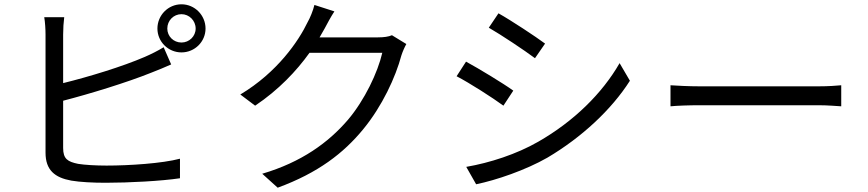

<svg xmlns="http://www.w3.org/2000/svg" viewBox="-20 -830 4040 894"><path d="M759 -697C759 -734 788 -764 825 -764C861 -764 891 -734 891 -697C891 -661 861 -632 825 -632C788 -632 759 -661 759 -697ZM713 -697C713 -636 763 -586 825 -586C887 -586 937 -636 937 -697C937 -759 887 -810 825 -810C763 -810 713 -759 713 -697ZM279 -750H186C190 -727 192 -693 192 -669C192 -616 192 -216 192 -119C192 -38 235 -3 312 11C353 18 413 21 472 21C581 21 731 13 818 0V-91C735 -69 582 -59 476 -59C427 -59 375 -62 344 -67C295 -77 274 -90 274 -141V-361C398 -393 571 -446 683 -491C713 -502 749 -518 777 -530L742 -610C714 -593 684 -578 654 -565C550 -520 392 -472 274 -443V-669C274 -697 276 -727 279 -750Z M1537 -777 1444 -807C1438 -781 1423 -745 1413 -728C1370 -638 1271 -493 1099 -390L1168 -338C1277 -411 1361 -500 1421 -584H1760C1739 -493 1678 -364 1600 -272C1509 -166 1384 -75 1201 -21L1273 44C1461 -25 1580 -117 1671 -228C1760 -336 1822 -471 1849 -572C1854 -588 1864 -611 1872 -625L1805 -666C1789 -659 1767 -656 1740 -656H1468L1492 -698C1502 -717 1520 -751 1537 -777Z M2301 -768 2256 -701C2315 -667 2423 -595 2471 -559L2518 -627C2475 -659 2360 -735 2301 -768ZM2151 -53 2197 28C2290 9 2428 -38 2529 -96C2688 -190 2827 -319 2913 -454L2865 -536C2784 -395 2652 -265 2486 -170C2385 -112 2261 -72 2151 -53ZM2150 -543 2106 -475C2166 -444 2275 -374 2324 -338L2370 -408C2326 -440 2209 -511 2150 -543Z M3102 -433V-335C3133 -338 3186 -340 3241 -340C3316 -340 3715 -340 3790 -340C3835 -340 3877 -336 3897 -335V-433C3875 -431 3839 -428 3789 -428C3715 -428 3315 -428 3241 -428C3185 -428 3132 -431 3102 -433Z"/></svg>

Font: ChiuKong Gothic CL
Style: Regular
Weight: 400
Designer: Ryoko NISHIZUKA 西塚涼子 (kana, bopomofo & ideographs); Paul D. Hunt (Latin, Greek & Cyrillic); Sandoll Communications 산돌커뮤니
Foundry: Adobe
Version: Version 1.300